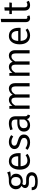

<svg xmlns="http://www.w3.org/2000/svg" viewBox="1972 -2760 999 4984"><g transform="rotate(-90 2472.0 -268.5)"><path d="M488.8 -582 514.2 -504.9Q468.3 -490.2 361.8 -488.8Q454.1 -448.2 454.1 -354Q454.1 -275.4 400.6 -226.1Q347.2 -176.8 255.9 -176.8Q220.2 -176.8 189 -187Q160.2 -167.5 160.2 -134.8Q160.2 -89.8 231.9 -89.8H315.9Q395 -89.8 444.1 -49.6Q493.2 -9.3 493.2 53.2Q493.2 129.9 431.9 170.4Q370.6 210.9 251 210.9Q127.4 210.9 77.1 173.6Q26.9 136.2 26.9 54.2H103Q103 87.4 115.2 106.2Q127.4 125 159.9 135Q192.4 145 251 145Q335.4 145 371.8 123.5Q408.2 102.1 408.2 59.1Q408.2 21 379.4 1Q350.6 -19 298.8 -19H215.8Q150.4 -19 116.2 -47.1Q82 -75.2 82 -117.2Q82 -172.4 139.2 -209Q93.8 -233.4 72.3 -269Q50.8 -304.7 50.8 -356Q50.8 -436 107.2 -487.1Q163.6 -538.1 251 -538.1Q314 -536.6 360.1 -543Q406.2 -549.3 429 -557.1Q451.7 -564.9 488.8 -582ZM251 -477.1Q196.3 -477.1 166.7 -443.6Q137.2 -410.2 137.2 -356Q137.2 -299.3 167.7 -266.1Q198.2 -232.9 252.9 -232.9Q309.1 -232.9 338.6 -264.9Q368.2 -296.9 368.2 -356Q368.2 -415 338.6 -446Q309.1 -477.1 251 -477.1Z M989.3 -279.8Q989.3 -256.3 987.3 -233.9H648.4Q654.8 -142.6 693.4 -99.9Q731.9 -57.1 795.4 -57.1Q834.5 -57.1 866.5 -68.1Q898.4 -79.1 933.6 -104L970.7 -54.2Q888.7 12.2 789.6 12.2Q681.2 12.2 620.4 -59.8Q559.6 -131.8 559.6 -257.8Q559.6 -383.3 617.9 -460.7Q676.3 -538.1 775.4 -538.1Q879.4 -538.1 934.3 -469.7Q989.3 -401.4 989.3 -279.8ZM906.2 -295.9V-304.2Q906.2 -384.8 874 -428Q841.8 -471.2 777.3 -471.2Q720.2 -471.2 686.8 -428.2Q653.3 -385.3 648.4 -295.9Z M1280.3 -538.1Q1377.9 -538.1 1456.5 -478L1420.4 -424.8Q1383.8 -448.7 1351.8 -460Q1319.8 -471.2 1283.7 -471.2Q1237.3 -471.2 1209.5 -450.9Q1181.6 -430.7 1181.6 -397Q1181.6 -363.8 1206.8 -345.2Q1231.9 -326.7 1298.3 -309.1Q1386.2 -286.1 1429 -249Q1471.7 -211.9 1471.7 -146Q1471.7 -94.7 1442.6 -58.1Q1413.6 -21.5 1368.4 -4.6Q1323.2 12.2 1268.6 12.2Q1150.9 12.2 1071.3 -57.1L1116.7 -107.9Q1185.5 -56.2 1266.6 -56.2Q1319.3 -56.2 1351.3 -78.9Q1383.3 -101.6 1383.3 -141.1Q1383.3 -182.1 1357.2 -202.6Q1331.1 -223.1 1252.4 -244.1Q1168.9 -266.1 1131.6 -302.5Q1094.2 -338.9 1094.2 -395Q1094.2 -457 1147 -497.6Q1199.7 -538.1 1280.3 -538.1Z M1945.3 -121.1Q1945.3 -86.9 1956.1 -70.8Q1966.8 -54.7 1989.7 -46.9L1969.7 12.2Q1929.7 6.8 1905.8 -11.7Q1881.8 -30.3 1871.6 -68.8Q1817.9 12.2 1713.4 12.2Q1636.2 12.2 1591.8 -31.5Q1547.4 -75.2 1547.4 -147Q1547.4 -230.5 1606.9 -274.7Q1666.5 -318.8 1775.4 -318.8H1861.3V-360.8Q1861.3 -418.5 1834 -443.8Q1806.6 -469.2 1748.5 -469.2Q1689.9 -469.2 1606.4 -439.9L1585.4 -502Q1680.7 -538.1 1763.7 -538.1Q1855.5 -538.1 1900.4 -493.4Q1945.3 -448.7 1945.3 -365.2ZM1732.4 -51.8Q1816.4 -51.8 1861.3 -138.2V-263.2H1786.6Q1636.7 -263.2 1636.7 -150.9Q1636.7 -102.5 1661.1 -77.1Q1685.5 -51.8 1732.4 -51.8Z M2663.6 -538.1Q2728 -538.1 2766.4 -494.6Q2804.7 -451.2 2804.7 -377V0H2720.7V-365.2Q2720.7 -472.2 2643.6 -472.2Q2622.1 -472.2 2604 -465.6Q2585.9 -459 2570.1 -445.1Q2554.2 -431.2 2541.7 -415Q2529.3 -398.9 2513.7 -375V0H2429.7V-365.2Q2429.7 -472.2 2352.5 -472.2Q2312 -472.2 2283 -448Q2253.9 -423.8 2223.6 -375V0H2139.6V-525.9H2211.4L2218.3 -446.8Q2280.8 -538.1 2372.6 -538.1Q2421.4 -538.1 2455.6 -512.2Q2489.7 -486.3 2504.4 -439.9Q2568.8 -538.1 2663.6 -538.1Z M3519.5 -538.1Q3584 -538.1 3622.3 -494.6Q3660.6 -451.2 3660.6 -377V0H3576.7V-365.2Q3576.7 -472.2 3499.5 -472.2Q3478 -472.2 3460 -465.6Q3441.9 -459 3426 -445.1Q3410.2 -431.2 3397.7 -415Q3385.3 -398.9 3369.6 -375V0H3285.6V-365.2Q3285.6 -472.2 3208.5 -472.2Q3168 -472.2 3138.9 -448Q3109.9 -423.8 3079.6 -375V0H2995.6V-525.9H3067.4L3074.2 -446.8Q3136.7 -538.1 3228.5 -538.1Q3277.3 -538.1 3311.5 -512.2Q3345.7 -486.3 3360.4 -439.9Q3424.8 -538.1 3519.5 -538.1Z M4242.2 -279.8Q4242.2 -256.3 4240.2 -233.9H3901.4Q3907.7 -142.6 3946.3 -99.9Q3984.9 -57.1 4048.3 -57.1Q4087.4 -57.1 4119.4 -68.1Q4151.4 -79.1 4186.5 -104L4223.6 -54.2Q4141.6 12.2 4042.5 12.2Q3934.1 12.2 3873.3 -59.8Q3812.5 -131.8 3812.5 -257.8Q3812.5 -383.3 3870.8 -460.7Q3929.2 -538.1 4028.3 -538.1Q4132.3 -538.1 4187.3 -469.7Q4242.2 -401.4 4242.2 -279.8ZM4159.2 -295.9V-304.2Q4159.2 -384.8 4127 -428Q4094.7 -471.2 4030.3 -471.2Q3973.1 -471.2 3939.7 -428.2Q3906.2 -385.3 3901.4 -295.9Z M4494.6 12.2Q4445.8 12.2 4417.5 -16.8Q4389.2 -45.9 4389.2 -100.1V-737.8L4473.1 -748V-102.1Q4473.1 -58.1 4508.3 -58.1Q4527.8 -58.1 4542.5 -64L4564.5 -4.9Q4531.2 12.2 4494.6 12.2Z M4912.1 -80.1 4943.8 -22.9Q4891.6 12.2 4828.1 12.2Q4762.2 12.2 4725.6 -25.6Q4689 -63.5 4689 -134.8V-460.9H4598.1V-525.9H4689V-647L4772.9 -655.8V-525.9H4899.9L4891.1 -460.9H4772.9V-139.2Q4772.9 -97.2 4788.6 -77.6Q4804.2 -58.1 4838.9 -58.1Q4874.5 -58.1 4912.1 -80.1Z"/></g></svg>

Font: Fira Sans Book
Style: Regular
Weight: 350
Designer: Carrois Corporate & Edenspiekermann AG
Foundry: Carrois Corporate GbR & Edenspiekermann AG
Version: Version 4.203;PS 004.203;hotconv 1.0.88;makeotf.lib2.5.64775